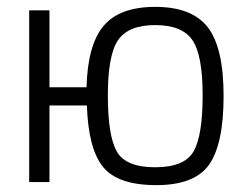

<svg xmlns="http://www.w3.org/2000/svg" viewBox="-20 -530 725 559"><path d="M65 -500H124V-276H232Q235 -399 281.5 -454.5Q328 -510 432 -510Q539 -510 585 -450.5Q631 -391 631 -251Q631 -111 589 -51Q547 9 435 9Q323 9 280 -44Q237 -97 233 -223H124V0H65ZM294 -253Q294 -135 320 -89Q346 -43 431.5 -43Q517 -43 543.5 -89Q570 -135 570 -252.5Q570 -370 540 -413.5Q510 -457 432 -457Q354 -457 324 -413.5Q294 -370 294 -253Z"/></svg>

Font: Titillium Web[RUS by Daymarius]
Style: Regular
Weight: 300
Designer: Cyrillization by Daymarius
Foundry: Cyrillization by Daymarius
Version: Version 1.002 September 12, 2018